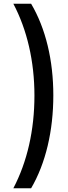

<svg xmlns="http://www.w3.org/2000/svg" viewBox="-20 -852 367 1037"><path d="M52 165H148C227 30 268 -146 268 -337C268 -526 227 -698 148 -832H52C126 -692 166 -521 166 -336C166 -149 127 22 52 165Z"/></svg>

Font: Noto Sans Gurmukhi UI ExtraCondensed SemiBold
Style: Regular
Weight: 600
Width: 2
Designer: Jelle Bosma - Monotype Design Team
Foundry: Monotype Imaging Inc.
Version: Version 2.004